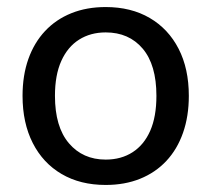

<svg xmlns="http://www.w3.org/2000/svg" viewBox="-20 -516 600 545"><path d="M280 9Q208 9 155 -22Q102 -53 73 -110Q44 -167 44 -244Q44 -302 60.5 -348.5Q77 -395 108 -428Q139 -461 182.5 -478.5Q226 -496 280 -496Q352 -496 405 -465Q458 -434 487 -377.5Q516 -321 516 -244Q516 -186 499.5 -139Q483 -92 452 -59Q421 -26 377.5 -8.5Q334 9 280 9ZM280 -63Q324 -63 356.5 -84Q389 -105 406.5 -145Q424 -185 424 -244Q424 -332 385 -378Q346 -424 280 -424Q237 -424 204.5 -403.5Q172 -383 154 -343Q136 -303 136 -244Q136 -156 175.5 -109.5Q215 -63 280 -63Z"/></svg>

Font: Nunito Medium
Style: Regular
Weight: 500
Designer: Vernon Adams
Foundry: Vernon Adams
Version: Version 3.601